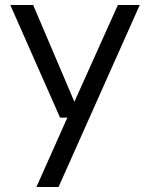

<svg xmlns="http://www.w3.org/2000/svg" viewBox="-20 -524 596 764"><path d="M125 220 248 -56H219L21 -504H112L276 -119L449 -504H536L213 220Z"/></svg>

Font: DM Sans
Style: Regular
Weight: 400
Designer: Colophon Foundry, Jonny Pinhorn
Foundry: Colophon Foundry
Version: Version 4.004; ttfautohint (v1.8.4.7-5d5b)